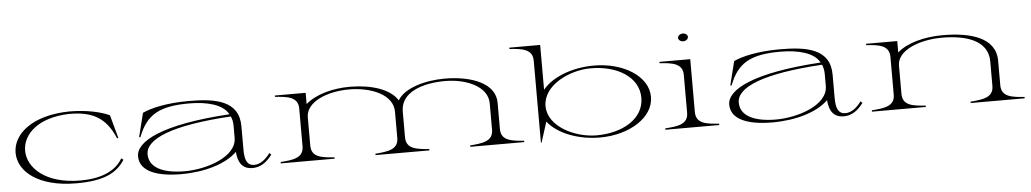

<svg xmlns="http://www.w3.org/2000/svg" viewBox="-39 -1047 7566 1409"><g transform="rotate(-5 3744.5 -342.0)"><path d="M478 15C677 15 775 -31 837 -127L822 -139C769 -46 657 -3 510 -3C252 -3 124 -131 124 -256C124 -375 238 -491 470 -497C636 -497 737 -448 804 -289H814L767 -461C706 -490 598 -515 470 -515C195 -510 53 -383 53 -247C53 -109 199 15 478 15Z M1251 15C1424 15 1581 -31 1664 -113C1670 -27 1707 16 1776 16C1833 16 1878 -13 1921 -70L1908 -83C1871 -32 1830 -6 1791 -6C1737 -6 1721 -50 1721 -124V-296C1721 -487 1548 -515 1351 -515C1188 -515 1072 -487 1010 -458L966 -282H976C1038 -446 1139 -497 1354 -497C1482 -497 1601 -468 1641 -392C1135 -361 946 -251 946 -143C946 -33 1070 15 1251 15ZM1279 -4C1123 -4 1017 -51 1017 -152C1017 -264 1212 -349 1650 -375C1659 -354 1664 -332 1664 -305V-217C1664 -77 1442 -4 1279 -4Z M1985 -10V0H2382V-10C2291 -17 2212 -23 2212 -111V-322C2214 -431 2365 -497 2531 -497C2691 -497 2853 -433 2853 -305V-111C2853 -25 2774 -18 2683 -10V0H3080V-10C2990 -17 2910 -24 2910 -111V-302C2910 -439 3064 -497 3239 -497C3391 -497 3551 -432 3551 -305V-111C3551 -25 3472 -18 3381 -10V0H3779V-10C3688 -17 3609 -24 3609 -111V-305C3609 -447 3438 -515 3235 -515C3095 -515 2937 -472 2888 -385C2835 -473 2692 -516 2538 -516C2412 -516 2285 -482 2212 -417V-500H1985V-490C2075 -484 2155 -476 2155 -389V-111C2155 -25 2077 -17 1985 -10Z M3900 -589V15H3905L3953 -136C4023 -44 4176 15 4336 15C4552 15 4734 -97 4734 -250C4734 -403 4552 -515 4336 -515C4178 -515 4029 -459 3957 -370V-700H3730V-690C3820 -684 3900 -676 3900 -589ZM4312 -3C4153 -3 3957 -99 3957 -249C3957 -402 4153 -497 4312 -497C4503 -497 4663 -405 4663 -249C4663 -93 4502 -3 4312 -3Z M4818 -10V0H5215V-10C5124 -17 5045 -23 5045 -111V-500H4818V-490C4908 -484 4988 -476 4988 -389V-111C4988 -24 4910 -17 4818 -10ZM5033 -645C5047 -658 5045 -677 5028 -687C5011 -696 4991 -694 4978 -681C4965 -669 4967 -651 4984 -641C5001 -631 5020 -634 5033 -645Z M5606 15C5779 15 5936 -31 6019 -113C6025 -27 6062 16 6131 16C6188 16 6233 -13 6276 -70L6263 -83C6226 -32 6185 -6 6146 -6C6092 -6 6076 -50 6076 -124V-296C6076 -487 5903 -515 5706 -515C5543 -515 5427 -487 5365 -458L5321 -282H5331C5393 -446 5494 -497 5709 -497C5837 -497 5956 -468 5996 -392C5490 -361 5301 -251 5301 -143C5301 -33 5425 15 5606 15ZM5634 -4C5478 -4 5372 -51 5372 -152C5372 -264 5567 -349 6005 -375C6014 -354 6019 -332 6019 -305V-217C6019 -77 5797 -4 5634 -4Z M7295 -111V-292C7295 -464 7108 -514 6905 -514C6773 -514 6643 -481 6570 -416V-500H6340V-490C6430 -484 6510 -476 6510 -389V-111C6511 -25 6432 -17 6340 -10V0H6737V-10C6646 -17 6567 -23 6567 -111V-322C6569 -430 6727 -496 6900 -496C7068 -496 7237 -451 7237 -292V-111C7237 -25 7158 -18 7067 -10V0H7465V-10C7374 -17 7295 -24 7295 -111Z"/></g></svg>

Font: Sprat Extended Light
Style: Regular
Weight: 300
Width: 9
Designer: Ethan Nakache
Foundry: Collletttivo
Version: Version 2.000;Glyphs 3.2 (3217)